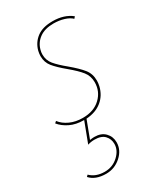

<svg xmlns="http://www.w3.org/2000/svg" viewBox="-167 -476 665 780"><g transform="rotate(-30 166.0 -86.0)"><path d="M114 -333Q111 -323 111 -312Q111 -285 127.5 -265Q144 -245 177 -218Q214 -187 232 -164.5Q250 -142 250 -110Q250 -99 247 -85Q238 -47 209.5 -23.5Q181 0 136 3L105 85Q119 83 126 83Q158 83 176 101.5Q194 120 194 147Q194 183 164 210Q134 237 94 237Q44 237 19 209L26 202Q51 227 93 227Q130 227 156.5 202.5Q183 178 183 148Q183 125 168 109Q153 93 121 93Q104 93 89 98L125 3H124Q87 3 59.5 -10.5Q32 -24 16 -44L24 -51Q39 -31 65.5 -19Q92 -7 125 -7Q177 -7 208 -36.5Q239 -66 239 -109Q239 -138 222 -159.5Q205 -181 170 -210Q135 -239 118 -260Q101 -281 101 -310Q101 -321 104 -334Q113 -368 140 -388.5Q167 -409 214 -409Q268 -409 303 -381L296 -373Q284 -385 261.5 -392Q239 -399 213 -399Q172 -399 147 -381Q122 -363 114 -333Z"/></g></svg>

Font: Ysabeau Hairline
Style: Italic
Weight: 100
Italic angle: -12°
Designer: Christian Thalmann (Catharsis Fonts)
Version: Version 0.003